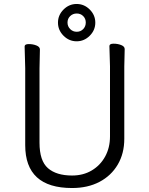

<svg xmlns="http://www.w3.org/2000/svg" viewBox="-20 -929 750 967"><path d="M181 -680 179 -584V-210Q179 -119 221.5 -82Q264 -45 343 -45Q399 -45 442 -70.5Q485 -96 509.5 -140.5Q534 -185 534 -242V-595L531 -697Q531 -709 552 -709Q573 -709 590.5 -702Q608 -695 608 -682L606 -594V-230Q606 -156 573 -100Q540 -44 481 -13Q422 18 343 18Q107 18 107 -198V-586L104 -695Q104 -707 125 -707Q146 -707 163.5 -700Q181 -693 181 -680ZM366.5 -769Q386 -769 399 -782.5Q412 -796 412 -815.5Q412 -835 399 -848Q386 -861 366.5 -861Q347 -861 333.5 -848Q320 -835 320 -815.5Q320 -796 333.5 -782.5Q347 -769 366.5 -769ZM432 -881Q460 -853 460 -815Q460 -777 432 -749Q404 -721 366 -721Q328 -721 300 -749Q272 -777 272 -815Q272 -853 300 -881Q328 -909 366 -909Q404 -909 432 -881Z"/></svg>

Font: LXGW WenKai
Style: Regular
Weight: 400
Designer: LXGW / Fontworks Inc.
Foundry: LXGW / Fontworks Inc.
Version: Version 1.520; June 14, 2025